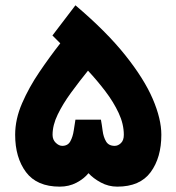

<svg xmlns="http://www.w3.org/2000/svg" viewBox="-20 -697 659 717"><path d="M310.5 -50.3Q293.5 -29.3 265.4 -14.6Q237.3 0 203.1 0Q117.7 0 77.1 -54.2Q36.6 -108.4 36.6 -193.8Q36.6 -252 62.5 -311.5Q88.4 -371.1 127.2 -428.2Q166 -485.4 205.1 -535.2L175.8 -564.5L261.7 -677.2Q377 -579.6 447.5 -491.2Q518.1 -402.8 550.3 -327.9Q582.5 -252.9 582.5 -193.8Q582.5 -108.4 542.7 -54.2Q502.9 0 418 0Q385.3 0 356.7 -15.4Q328.1 -30.8 310.5 -50.3ZM176.3 -193.4Q176.3 -175.3 188.2 -163.8Q200.2 -152.3 212.4 -152.3Q233.4 -152.3 242.7 -169.4Q252 -186.5 255.4 -209.7Q258.8 -232.9 261.7 -250H356.9Q360.4 -231.4 363.3 -208.5Q366.2 -185.5 376 -168.9Q385.7 -152.3 408.2 -152.3Q420.9 -152.3 431.6 -162.6Q442.4 -172.9 442.4 -193.4Q442.4 -233.9 423.1 -275.1Q403.8 -316.4 373.3 -356.4Q342.8 -396.5 308.6 -433.1Q275.4 -392.1 245.1 -350.6Q214.8 -309.1 195.6 -269.5Q176.3 -230 176.3 -193.4Z"/></svg>

Font: Vazirmatn RD Black
Style: Regular
Weight: 900
Designer: Saber Rastikerdar
Foundry: Saber Rastikerdar
Version: Version 32.102